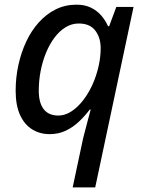

<svg xmlns="http://www.w3.org/2000/svg" viewBox="-20 -568 622 827"><path d="M293 239.3 337.9 28.3Q341.8 13.7 347.4 -8.5Q353 -30.8 359.4 -54.2Q365.7 -77.6 370.6 -96.2H366.7Q345.7 -68.4 319.8 -43.9Q293.9 -19.5 262.9 -4.9Q231.9 9.8 193.8 9.8Q151.9 9.8 118.7 -10.7Q85.4 -31.2 66.4 -72.8Q47.4 -114.3 47.4 -177.2Q47.4 -233.4 59.1 -287.4Q70.8 -341.3 92.8 -388.4Q114.7 -435.5 147 -471.4Q179.2 -507.3 220 -527.6Q260.7 -547.9 309.6 -547.9Q345.2 -547.9 371.3 -535.2Q397.5 -522.5 415.8 -501.5Q434.1 -480.5 445.3 -455.1H450.2L481 -538.1H555.2L390.1 239.3ZM231.4 -70.3Q254.4 -70.3 276.9 -82Q299.3 -93.8 319.8 -115Q340.3 -136.2 357.4 -164.1Q374.5 -191.9 387 -224.4Q399.4 -256.8 406.5 -291.5Q413.6 -326.2 413.6 -360.4Q413.6 -405.8 390.4 -436.3Q367.2 -466.8 319.3 -466.8Q288.6 -466.8 262.2 -450.4Q235.8 -434.1 214.6 -405.8Q193.4 -377.4 178.2 -340.6Q163.1 -303.7 155 -262Q147 -220.2 147 -177.7Q147 -125 168.2 -97.7Q189.5 -70.3 231.4 -70.3Z"/></svg>

Font: Open Sans Medium
Style: Italic
Weight: 500
Italic angle: -12°
Designer: Monotype Design Team
Foundry: Monotype Imaging Inc.
Version: Version 3.000